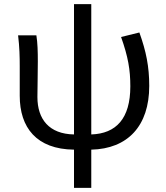

<svg xmlns="http://www.w3.org/2000/svg" viewBox="-20 -715 809 934"><path d="M569 -535C603 -439 614 -376 614 -295C614 -138 545 -65 424 -61V-695H340V-61C219 -63 162 -135 162 -243C162 -278 164 -357 164 -416C164 -464 163 -505 157 -543H68C75 -486 76 -438 76 -394V-249C76 -95 157 11 340 13V199H424V13C601 9 706 -102 706 -297C706 -391 691 -465 658 -557Z"/></svg>

Font: Noto Sans Japanese Regular
Style: Regular
Weight: 400
Designer: Ryoko NISHIZUKA (kana & ideographs); Paul D. Hunt (Latin, Greek & Cyrillic); Wenlong ZHANG (bopomofo); Sandoll Communica
Foundry: Adobe Systems Incorporated
Version: Version 1.000;PS 1;hotconv 1.0.78;makeotf.lib2.5.61930